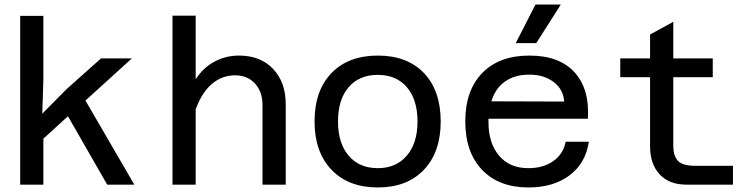

<svg xmlns="http://www.w3.org/2000/svg" viewBox="-20 -804 3290 836"><path d="M67.9 0V-734.9H168.9V-460L164.1 -309.1L270 -416L419.9 -549.8H554.2L352.1 -366.2L564.9 0H446.8L275.9 -297.9L168.9 -200.2V0Z M731 0V-735.8H832V-459Q865.2 -509.8 914.3 -535.9Q963.4 -562 1021 -562Q1113.8 -562 1168.9 -504.2Q1224.1 -446.3 1224.1 -350.1V0H1123V-346.2Q1123 -404.8 1090.1 -440.4Q1057.1 -476.1 1003.9 -476.1Q947.3 -476.1 903.3 -439.2Q859.4 -402.3 832 -328.1V0Z M1349.6 -274.9Q1349.6 -409.2 1423.1 -485.6Q1496.6 -562 1625 -562Q1753.4 -562 1826.2 -485.6Q1898.9 -409.2 1898.9 -274.9Q1898.9 -142.1 1825.9 -64.9Q1752.9 12.2 1625 12.2Q1497.1 12.2 1423.3 -64.9Q1349.6 -142.1 1349.6 -274.9ZM1625 -71.8Q1705.1 -71.8 1751.5 -126.5Q1797.9 -181.2 1797.9 -274.9Q1797.9 -370.1 1751.7 -424.1Q1705.6 -478 1625 -478Q1543.9 -478 1497.8 -424.1Q1451.7 -370.1 1451.7 -274.9Q1451.7 -180.7 1498 -126.2Q1544.4 -71.8 1625 -71.8Z M2225.6 -616.2 2311.5 -784.2H2421.9L2314.9 -616.2ZM2280.8 12.2Q2152.3 12.2 2079.1 -64.5Q2005.9 -141.1 2005.9 -275.9Q2005.9 -410.2 2079.8 -486.1Q2153.8 -562 2284.7 -562Q2416 -562 2481.9 -489Q2547.9 -416 2539.6 -287.1H2106.9V-272Q2106.9 -181.2 2152.8 -126.5Q2198.7 -71.8 2280.8 -71.8Q2345.7 -71.8 2389.4 -102.8Q2433.1 -133.8 2442.9 -187H2543.9Q2530.3 -93.8 2460.2 -40.8Q2390.1 12.2 2280.8 12.2ZM2284.7 -479Q2221.2 -479 2179 -449.2Q2136.7 -419.4 2119.6 -362.8L2436.5 -361.8Q2433.1 -414.6 2390.9 -446.8Q2348.6 -479 2284.7 -479Z M2969.7 0Q2893.6 0 2852.1 -44.9Q2810.5 -89.8 2810.5 -168V-467.8H2680.7V-549.8H2810.5V-653.8L2911.6 -709V-549.8H3083.5V-467.8H2911.6V-168Q2911.6 -126.5 2931.4 -104.2Q2951.2 -82 3006.8 -82H3171.4V0Z"/></svg>

Font: Azeret Mono
Style: Regular
Weight: 400
Designer: Martin Vácha
Foundry: Displaay
Version: Version 1.002